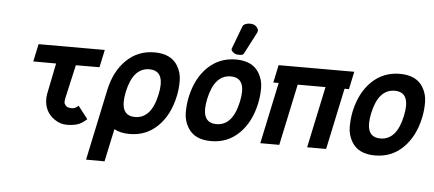

<svg xmlns="http://www.w3.org/2000/svg" viewBox="-60 -920 2865 1268"><g transform="rotate(5 1373.0 -286.5)"><path d="M375 -176.3Q373.5 -169.4 373.5 -158.4Q373.5 -147.5 384.8 -134.8Q396 -122.1 422.9 -122.1Q449.7 -122.1 468.3 -142.6L533.2 -58.6Q500.5 -28.8 470.9 -19.5Q441.4 -10.3 398.7 -10.3Q356 -10.3 316.4 -38.6Q251.5 -85 251.5 -169.4Q251.5 -183.6 254.9 -204.1L295.9 -407.2L144.5 -407.7L169.4 -524.4H608.4L583.5 -407.7L426.8 -407.2L380.9 -204.1Z M647.9 -262.2Q674.8 -388.7 751.5 -462.9Q828.1 -537.1 937.7 -537.1Q1047.4 -537.1 1091.8 -463.4Q1119.1 -418 1119.1 -364.3Q1119.1 -310.5 1108.9 -262.2Q1082 -135.3 1005.9 -60.5Q929.7 14.2 820.3 14.2Q757.3 14.2 717.3 -8.8L670.9 208.5L548.3 208ZM771 -262.2Q762.7 -222.2 762.7 -193.8Q762.7 -100.6 845.2 -100.6Q953.6 -100.6 987.8 -262.2Q996.1 -301.3 996.1 -330.1Q996.1 -422.9 913.6 -422.9Q805.7 -422.9 771 -262.2Z M1526.4 -582Q1520.5 -569.8 1502.4 -569.8Q1484.4 -569.8 1475.8 -571.3Q1467.3 -572.8 1456.1 -581.5Q1438.5 -595.2 1442.9 -606.4L1500 -757.8Q1504.4 -769 1517.8 -774.7Q1531.2 -780.3 1543 -780.8H1549.3Q1574.2 -780.8 1587.4 -769Q1610.8 -749 1602.5 -728.5ZM1310.5 -262.2Q1302.2 -222.2 1302.2 -193.8Q1302.2 -100.6 1384.8 -100.6Q1493.2 -100.6 1527.3 -262.2Q1535.6 -301.3 1535.6 -330.1Q1535.6 -422.9 1453.1 -422.9Q1345.2 -422.9 1310.5 -262.2ZM1187.5 -262.2Q1214.4 -388.7 1291 -462.9Q1367.7 -537.1 1477.3 -537.1Q1586.9 -537.1 1631.3 -463.4Q1658.7 -418 1658.7 -364.3Q1658.7 -310.5 1648.4 -262.2Q1621.6 -135.3 1545.4 -60.5Q1469.2 14.2 1359.4 14.2Q1249.5 14.2 1205.1 -59.6Q1177.2 -105.5 1177.2 -159.7Q1177.2 -213.9 1187.5 -262.2Z M2082 -407.2H1897.5L1811 -0.5H1685.1L1771.5 -407.2H1735.8L1760.7 -524.4H2262.2L2237.3 -407.2H2208L2121.6 -0.5H1995.6Z M2397.5 -262.2Q2389.2 -222.2 2389.2 -193.8Q2389.2 -100.6 2471.7 -100.6Q2580.1 -100.6 2614.3 -262.2Q2622.6 -301.3 2622.6 -330.1Q2622.6 -422.9 2540 -422.9Q2432.1 -422.9 2397.5 -262.2ZM2274.4 -262.2Q2301.3 -388.7 2377.9 -462.9Q2454.6 -537.1 2564.2 -537.1Q2673.8 -537.1 2718.3 -463.4Q2745.6 -418 2745.6 -364.3Q2745.6 -310.5 2735.4 -262.2Q2708.5 -135.3 2632.3 -60.5Q2556.2 14.2 2446.3 14.2Q2336.4 14.2 2292 -59.6Q2264.2 -105.5 2264.2 -159.7Q2264.2 -213.9 2274.4 -262.2Z"/></g></svg>

Font: Tuffy
Style: BoldItalic
Weight: 700
Italic angle: -12°
Designer: Thatcher Ulrich, Karoly Barta, Michael Everson
Version: Version 001.271